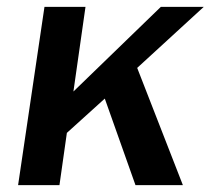

<svg xmlns="http://www.w3.org/2000/svg" viewBox="-20 -537 613 557"><path d="M32.5 0 109 -517H228L193 -271.5L446.5 -517H571L378 -340L510.5 0H373L284 -251L174 -151.5L152.5 0Z"/></svg>

Font: Public Sans SemiBold
Style: Italic
Weight: 600
Italic angle: -8°
Designer: The Public Sans project authors (U.S. Web Design System). Libre Franklin designed by Pablo Impallari and Rodrigo Fuenzal
Version: Version 1.007; ttfautohint (v1.8.1) -l 8 -r 50 -G 200 -x 14 